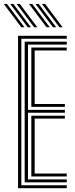

<svg xmlns="http://www.w3.org/2000/svg" viewBox="-45 -988 393 1008"><path d="M49.8 0V-800H305.5V-784.5H67V-15.5H305.5V0ZM119.5 -61.5V-380.5H295.5V-365.2H137V-77H305.5V-61.5ZM84.5 -30.8V-769.2H305.5V-753.8H102V-411.2H295.5V-396H102V-46.2H305.5V-30.8ZM119.5 -426.8V-738.5H305.5V-723H137V-442H295.5V-426.8ZM134.2 -845 42 -967.5H59L151 -845ZM66.8 -845 -25.2 -967.5H-8.5L83.5 -845ZM100.5 -845 8.5 -967.5H25.2L117.2 -845ZM266.8 -845 174.8 -967.5H191.8L283.8 -845ZM199.2 -845 107.2 -967.5H124.2L216.2 -845ZM233 -845 141 -967.5H158L250 -845Z"/></svg>

Font: Big Shoulders Inline Display Thin SemiBold
Style: Regular
Weight: 600
Version: Version 2.002